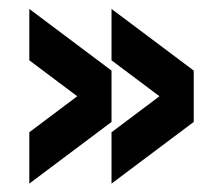

<svg xmlns="http://www.w3.org/2000/svg" viewBox="-20 -454 509 438"><path d="M234.4 -35.2V-152.3L343.8 -234.4L234.4 -316.4V-433.6L421.9 -293V-175.8ZM46.9 -35.2V-152.3L156.2 -234.4L46.9 -316.4V-433.6L234.4 -293V-175.8Z"/></svg>

Font: Lambda
Style: Regular
Weight: 400
Designer: GGBotNet
Version: 0.22